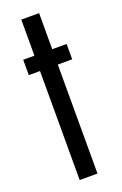

<svg xmlns="http://www.w3.org/2000/svg" viewBox="-132 -699 470 740"><g transform="rotate(-20 103.0 -329.0)"><path d="M60 0V-447H14V-510H60V-658H133V-510H192V-447H133V0Z"/></g></svg>

Font: Saira Ultra Condensed Medium
Style: Regular
Weight: 500
Width: 1
Designer: Hector Gatti with collaboration of the Omnibus-Type team
Foundry: Omnibus-Type
Version: Version 1.001; ttfautohint (v1.8)